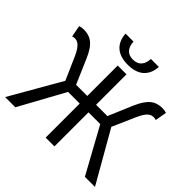

<svg xmlns="http://www.w3.org/2000/svg" viewBox="-203 -1037 1236 1236"><g transform="rotate(45 415.5 -418.5)"><path d="M6 0H99L269 -310H375V0H455V-310H562L732 0H824L625 -348L694 -505C725 -574 749 -585 776 -585C783 -585 791 -583 796 -581L810 -660C801 -663 787 -666 774 -666C715 -666 671 -643 629 -546L558 -379H455V-656H375V-379H273L201 -546C160 -643 115 -666 57 -666C43 -666 29 -663 20 -660L35 -581C40 -583 48 -585 55 -585C81 -585 105 -574 137 -505L206 -348ZM417 -705C528 -705 564 -769 569 -837H496C494 -790 473 -752 417 -752C361 -752 340 -790 338 -837H265C270 -769 306 -705 417 -705Z"/></g></svg>

Font: DAIFUKU Sans
Style: Regular
Weight: 400
Designer: Original font ‘Source Han Sans JP’ : Paul D. Hunt
Foundry: Daifuku
Version: Version 1.000